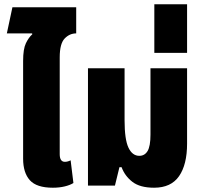

<svg xmlns="http://www.w3.org/2000/svg" viewBox="-20 -867 948 897"><path d="M227 10Q151 10 119.5 -25Q88 -60 88 -126V-582Q88 -638 101 -665Q114 -692 131 -707L130 -711H12L38 -833H336V-711Q305 -711 282 -687Q259 -663 259 -599V-147Q259 -111 283 -111Q296 -111 310 -118L323 -12Q307 -2 282 4Q257 10 227 10Z M700 10Q634 10 598.5 -17.5Q563 -45 548 -86H538L517 0H391V-548H562V-305Q562 -216 580 -177.5Q598 -139 631 -139Q656 -139 669.5 -161.5Q683 -184 683 -238V-548H854V-196Q854 -98 816.5 -44Q779 10 700 10Z M701 -620V-847H854V-620Z"/></svg>

Font: Noto Sans Thai Cond Blk
Style: Regular
Weight: 900
Width: 3
Designer: Monotype Design Team
Foundry: Monotype Imaging Inc.
Version: Version 2.002; ttfautohint (v1.8.4.7-5d5b)